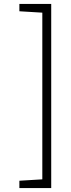

<svg xmlns="http://www.w3.org/2000/svg" viewBox="-20 -837 359 971"><path d="M78 -817V-780L194 -773V70L78 77V114H239V-817Z"/></svg>

Font: Advent Pro
Style: Light
Weight: 300
Designer: Andreas Kalpakidis
Foundry: Andreas Kalpakidis
Version: Version 2.002 2007